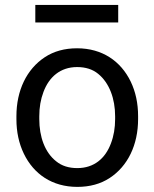

<svg xmlns="http://www.w3.org/2000/svg" viewBox="-20 -729 610 759"><path d="M44.9 -258.3C44.9 -207.5 54.7 -162.1 74.2 -121.6C113.3 -40.5 186.5 9.8 285.6 9.8C335 9.8 377.9 -2 413.6 -25.4C485.4 -72.3 525.9 -156.7 525.9 -258.3V-269.5C525.9 -320.8 516.1 -366.2 496.6 -406.7C457.5 -487.3 384.3 -538.1 284.7 -538.1C235.4 -538.1 192.9 -526.4 157.2 -502.9C85.4 -455.6 44.9 -371.6 44.9 -269.5ZM135.3 -269.5C135.3 -304.2 140.6 -335.9 151.9 -365.7C173.8 -424.3 218.3 -463.9 284.7 -463.9C318.4 -463.9 346.2 -455.1 368.2 -437C412.6 -400.9 435.1 -338.4 435.1 -269.5V-258.3C435.1 -223.6 429.7 -191.4 418.5 -162.1C396.5 -103 352.1 -64.5 285.6 -64.5C252 -64.5 224.1 -73.2 202.1 -91.3C157.2 -126.5 135.3 -188.5 135.3 -258.3ZM119.6 -709.5V-640.1H447.3V-709.5Z"/></svg>

Font: Vazirmatn
Style: Regular
Weight: 400
Designer: Saber Rastikerdar
Foundry: Saber Rastikerdar
Version: Version 33.003